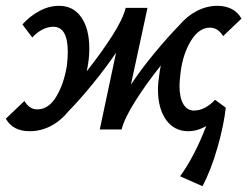

<svg xmlns="http://www.w3.org/2000/svg" viewBox="-38 -445 850 660"><path d="M701 -102 738 -75Q732 -16 709.5 62.5Q687 141 658 195L581 161Q630 94 671 -12Q641 6 609 6Q561 6 533 -33Q505 -72 505 -138Q505 -160 510 -192Q511 -202 515 -220Q466 -159 428 -99Q390 -39 380 0H305L361 -264Q326 -212 281 -157Q236 -102 197 -62Q170 -29 136 -11.5Q102 6 64 6Q6 6 -18 -37L46 -98Q63 -69 90 -69Q129 -69 155.5 -113Q182 -157 192 -220Q195 -246 195 -267Q195 -353 145 -353Q126 -353 107 -343Q88 -333 73 -316L39 -361Q65 -390 98 -407.5Q131 -425 165 -425Q214 -425 241.5 -385.5Q269 -346 269 -278Q269 -251 265 -227Q264 -218 260 -200Q310 -263 347.5 -321.5Q385 -380 394 -418H469L412 -154Q447 -207 493 -262.5Q539 -318 578 -358Q605 -390 639 -407.5Q673 -425 710 -425Q737 -425 758.5 -414Q780 -403 792 -381L729 -321Q711 -350 684 -350Q646 -350 618.5 -305Q591 -260 583 -198Q579 -164 579 -151Q579 -110 592 -87.5Q605 -65 629 -65Q649 -65 668 -75.5Q687 -86 701 -102Z"/></svg>

Font: Ysabeau Infant Semibold
Style: Italic
Weight: 600
Italic angle: -12°
Designer: Christian Thalmann (Catharsis Fonts)
Version: Version 0.003